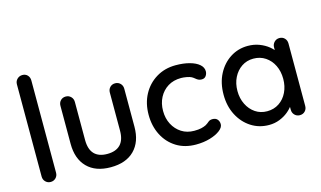

<svg xmlns="http://www.w3.org/2000/svg" viewBox="-88 -1007 2149 1284"><g transform="rotate(-15 986.5 -365.0)"><path d="M178 -51Q178 -29 163.5 -14.5Q149 0 128 0Q107 0 92.5 -14.5Q78 -29 78 -51V-689Q78 -711 93 -725.5Q108 -740 129 -740Q151 -740 164.5 -725.5Q178 -711 178 -689Z M714 -526Q735 -526 749.5 -511.5Q764 -497 764 -475V-212Q764 -108 706 -49.5Q648 9 542 9Q437 9 379.5 -49.5Q322 -108 322 -212V-475Q322 -497 336 -511.5Q350 -526 372 -526Q393 -526 407.5 -511.5Q422 -497 422 -475V-212Q422 -147 452.5 -115Q483 -83 542 -83Q602 -83 633 -115Q664 -147 664 -212V-475Q664 -497 678 -511.5Q692 -526 714 -526Z M1136 -538Q1190 -538 1232 -526.5Q1274 -515 1297.5 -494.5Q1321 -474 1321 -447Q1321 -430 1311 -415.5Q1301 -401 1281 -401Q1267 -401 1257.5 -406Q1248 -411 1240 -418Q1232 -425 1220 -432Q1209 -438 1187.5 -442Q1166 -446 1149 -446Q1096 -446 1057.5 -422Q1019 -398 997.5 -357Q976 -316 976 -264Q976 -212 997.5 -171Q1019 -130 1056.5 -106Q1094 -82 1144 -82Q1174 -82 1193 -86.5Q1212 -91 1226 -98Q1241 -107 1251.5 -116.5Q1262 -126 1281 -126Q1303 -126 1314.5 -112.5Q1326 -99 1326 -79Q1326 -57 1299.5 -36.5Q1273 -16 1229 -3Q1185 10 1132 10Q1054 10 996.5 -26Q939 -62 907.5 -124Q876 -186 876 -264Q876 -343 909 -404.5Q942 -466 1001 -502Q1060 -538 1136 -538Z M1853 -534Q1875 -534 1889 -519.5Q1903 -505 1903 -483V-51Q1903 -29 1889 -14.5Q1875 0 1853 0Q1832 0 1817.5 -14.5Q1803 -29 1803 -51V-123L1824 -120Q1824 -102 1809.5 -80Q1795 -58 1770 -37.5Q1745 -17 1711 -3.5Q1677 10 1638 10Q1569 10 1514 -25.5Q1459 -61 1427 -123Q1395 -185 1395 -264Q1395 -345 1427 -406.5Q1459 -468 1513.5 -503Q1568 -538 1635 -538Q1678 -538 1714.5 -524Q1751 -510 1778 -488Q1805 -466 1819.5 -441.5Q1834 -417 1834 -395L1803 -392V-483Q1803 -504 1817.5 -519Q1832 -534 1853 -534ZM1649 -82Q1696 -82 1732 -106Q1768 -130 1788 -171.5Q1808 -213 1808 -264Q1808 -316 1788 -357Q1768 -398 1732 -422Q1696 -446 1649 -446Q1603 -446 1567.5 -422Q1532 -398 1511.5 -357Q1491 -316 1491 -264Q1491 -213 1511.5 -171.5Q1532 -130 1567.5 -106Q1603 -82 1649 -82Z"/></g></svg>

Font: Quicksand SemiBold
Style: Regular
Weight: 600
Designer: Andrew Paglinawan
Foundry: Andrew Paglinawan
Version: Version 3.006